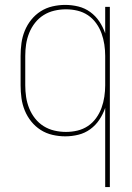

<svg xmlns="http://www.w3.org/2000/svg" viewBox="-20 -548 540 783"><path d="M409 215V-108Q400 -82 385 -59.5Q370 -37 348 -21Q326 -5 299.5 1.5Q273 8 246 8Q220 8 194 2Q168 -4 146 -18Q124 -32 107.5 -52.5Q91 -73 81 -97.5Q71 -122 67.5 -148Q64 -174 64 -200V-320Q64 -346 67.5 -372Q71 -398 81 -422.5Q91 -447 107.5 -467.5Q124 -488 146 -502Q168 -516 194 -522Q220 -528 246 -528Q273 -528 299.5 -521.5Q326 -515 348 -499Q370 -483 385 -460.5Q400 -438 409 -412V-520H428V215ZM249 -10Q273 -10 296 -15.5Q319 -21 338.5 -34Q358 -47 372 -66.5Q386 -86 394 -108Q402 -130 405.5 -153.5Q409 -177 409 -200V-320Q409 -343 405.5 -366.5Q402 -390 394 -412Q386 -434 372 -453.5Q358 -473 338.5 -486Q319 -499 296 -504.5Q273 -510 249 -510Q225 -510 201.5 -504.5Q178 -499 158 -486.5Q138 -474 123 -455Q108 -436 99 -413.5Q90 -391 86.5 -367.5Q83 -344 83 -320V-200Q83 -176 86.5 -152.5Q90 -129 99 -106.5Q108 -84 123 -65Q138 -46 158 -33.5Q178 -21 201.5 -15.5Q225 -10 249 -10Z"/></svg>

Font: Zed Mono Thin
Style: Regular
Weight: 100
Monospace: yes
Designer: Belleve Invis
Foundry: Belleve Invis
Version: Version 1.0.0; ttfautohint (v1.8.4)